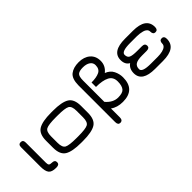

<svg xmlns="http://www.w3.org/2000/svg" viewBox="-3 -1252 2027 2027"><g transform="rotate(-45 1011.0 -238.5)"><path d="M182.6 0H175.8Q113.3 0 90.8 -29.3Q68.4 -58.6 68.4 -127V-416Q68.4 -457 103.5 -457Q138.7 -457 138.7 -416V-115.2Q138.7 -88.9 147.5 -79.6Q156.2 -70.3 182.6 -70.3Q226.6 -70.3 226.6 -35.2Q226.6 0 182.6 0Z M579.1 0H550.8Q418.9 0 361.3 -35.6Q303.7 -71.3 303.7 -173.8V-276.4Q303.7 -378.9 361.3 -414.6Q418.9 -450.2 550.8 -450.2H579.1Q710 -450.2 767.6 -414.6Q825.2 -378.9 825.2 -276.4V-173.8Q825.2 -71.3 767.6 -35.6Q710 0 579.1 0ZM550.8 -70.3H579.1Q687.5 -70.3 721.2 -88.4Q754.9 -106.4 754.9 -176.8V-273.4Q754.9 -343.8 721.2 -361.8Q687.5 -379.9 579.1 -379.9H550.8Q441.4 -379.9 407.7 -361.8Q374 -343.8 374 -273.4V-176.8Q374 -106.4 407.7 -88.4Q441.4 -70.3 550.8 -70.3Z M1029.3 -34.2V98.6Q1029.3 143.6 992.2 143.6Q959 143.6 959 98.6V-450.2Q960 -547.9 1006.8 -584.5Q1053.7 -621.1 1132.8 -621.1Q1211.9 -621.1 1260.3 -579.6Q1308.6 -538.1 1308.6 -465.3Q1308.6 -392.6 1248 -344.7Q1305.7 -322.3 1329.1 -274.9Q1352.5 -227.5 1352.5 -176.8Q1352.5 6.8 1168 6.8Q1084 6.8 1029.3 -34.2ZM1029.3 -450.2V-132.8Q1089.8 -61.5 1166 -61.5Q1230.5 -61.5 1254.9 -87.9Q1282.2 -118.2 1282.2 -185.1Q1282.2 -252 1229 -279.3Q1175.8 -306.6 1078.1 -306.6V-373Q1152.3 -373 1195.3 -393.6Q1238.3 -414.1 1238.3 -472.7Q1238.3 -508.8 1207.5 -529.8Q1176.8 -550.8 1125.5 -550.8Q1074.2 -550.8 1051.8 -532.7Q1029.3 -514.6 1029.3 -450.2Z M1724.6 -197.3H1657.2Q1590.8 -197.3 1561.5 -179.2Q1532.2 -161.1 1532.2 -117.2Q1532.2 -70.3 1661.1 -70.3H1764.6Q1801.8 -70.3 1835 -78.1Q1896.5 -93.8 1896.5 -135.7Q1896.5 -179.7 1931.6 -179.7Q1966.8 -179.7 1966.8 -135.7Q1966.8 0 1771.5 0H1654.3Q1461.9 0 1461.9 -127Q1461.9 -195.3 1510.7 -229.5Q1461.9 -255.9 1461.9 -323.2Q1461.9 -450.2 1654.3 -450.2H1771.5Q1966.8 -450.2 1966.8 -314.5Q1966.8 -270.5 1931.6 -270.5Q1896.5 -270.5 1896.5 -314.5Q1896.5 -335 1881.8 -349.1Q1867.2 -363.3 1843.8 -369.1Q1801.8 -379.9 1764.6 -379.9H1661.1Q1531.2 -379.9 1531.2 -333Q1531.2 -293.9 1557.6 -280.8Q1584 -267.6 1657.2 -267.6H1724.6Q1769.5 -267.6 1769.5 -230.5Q1769.5 -197.3 1724.6 -197.3Z"/></g></svg>

Font: Jura
Style: DemiBold
Weight: 600
Version: Version 2.5